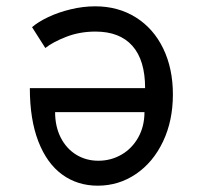

<svg xmlns="http://www.w3.org/2000/svg" viewBox="-20 -578 640 608"><path d="M527.5 -279Q527.5 -195.5 496.2 -129.8Q465 -64 410.5 -27Q356 10 289.5 10Q225.5 10 177 -25.2Q128.5 -60.5 101.5 -130Q74.5 -199.5 74.5 -299H439.5Q439.5 -387.5 399.2 -432.8Q359 -478 282.5 -478Q232.5 -478 190 -461.5Q147.5 -445 123.5 -426L81.5 -492Q100.5 -508.5 132.5 -523.8Q164.5 -539 203.8 -548.5Q243 -558 281.5 -558Q354 -558 410 -523Q466 -488 496.8 -424.5Q527.5 -361 527.5 -279ZM291.5 -69Q331 -69 364.5 -88.2Q398 -107.5 417.8 -142.8Q437.5 -178 437.5 -223H154.5Q154.5 -177.5 172.2 -142.5Q190 -107.5 221.2 -88.2Q252.5 -69 291.5 -69Z"/></svg>

Font: JuliaMono
Style: Regular
Weight: 400
Monospace: yes
Designer: cormullion
Foundry: corm
Version: Version 0.055; ttfautohint (v1.8.4)